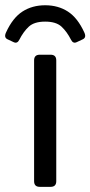

<svg xmlns="http://www.w3.org/2000/svg" viewBox="-63 -725 351 745"><path d="M264.1 -599.1Q273.4 -579.1 257.8 -572.3L234.8 -561.5Q220.7 -554.7 212.8 -570.3Q196.7 -602.1 175.7 -621.6Q154.7 -641.1 112.3 -641.1Q69.8 -641.1 48.8 -621.6Q27.8 -602.1 11.7 -570.3Q3.9 -554.7 -10.3 -561.5L-33.2 -572.3Q-48.9 -579.1 -39.6 -599.1Q-13.7 -655.8 24.1 -680.2Q62 -704.6 112.3 -704.6Q162.6 -704.6 200.4 -680.2Q238.2 -655.8 264.1 -599.1ZM91.3 0Q69.3 0 69.3 -22V-490.7Q69.3 -512.7 91.3 -512.7H133.3Q155.3 -512.7 155.3 -490.7V-22Q155.3 0 133.3 0Z"/></svg>

Font: Istok
Style: Regular
Weight: 500
Designer: Andrey V. Panov
Foundry: Andrey V. Panov
Version: Version 1.0.3